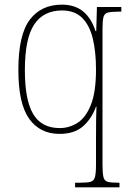

<svg xmlns="http://www.w3.org/2000/svg" viewBox="-20 -566 563 826"><path d="M303 240V220H326Q356 220 370 216Q384 212 388.5 195.5Q393 179 393 143V29Q393 -15 393.5 -54Q394 -93 395 -107H393Q374 -55 337 -22.5Q300 10 236 10Q152 10 105.5 -55Q59 -120 59 -265Q59 -416 108 -481Q157 -546 246 -546Q303 -546 338.5 -516Q374 -486 391 -432H394L397 -536H502V-516H494Q460 -516 444.5 -512Q429 -508 425 -492Q421 -476 421 -441V143Q421 179 425 195.5Q429 212 443 216Q457 220 486 220H494V240ZM237 -15Q278 -15 313.5 -37.5Q349 -60 371 -115Q393 -170 393 -267Q393 -344 379 -401Q365 -458 333 -489.5Q301 -521 247 -521Q167 -521 127 -460.5Q87 -400 87 -264Q87 -135 123 -75Q159 -15 237 -15Z"/></svg>

Font: Noto Serif Bengali SemiCondensed Thin
Style: Regular
Weight: 100
Width: 4
Designer: Juan Bruce, Universal Thirst, Indian Type Foundry and the Monotype Design Team.
Foundry: Monotype Imaging Inc.
Version: Version 2.003; ttfautohint (v1.8.4.7-5d5b)